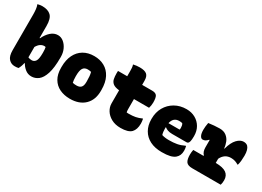

<svg xmlns="http://www.w3.org/2000/svg" viewBox="-20 -1484 3040 2225"><g transform="rotate(30 1500.0 -372.0)"><path d="M208 0Q197 3 183.5 4Q170 5 156 5Q110 5 77.5 -30Q45 -65 45 -145V-620Q45 -655 41.5 -688.5Q38 -722 27 -750Q40 -754 58.5 -756.5Q77 -759 90 -759Q165 -759 205 -721Q245 -683 245 -584V-423H251Q278 -482 320.5 -520.5Q363 -559 415 -559Q457 -559 491.5 -531Q526 -503 547 -457.5Q568 -412 568 -357V-345Q568 -210 543 -132Q518 -54 476 -21.5Q434 11 383 11Q335 11 298.5 -19Q262 -49 245 -83H238Q229 -37 208 0ZM339 -370Q314 -370 290 -354.5Q266 -339 245 -303V-164Q256 -159 268.5 -156.5Q281 -154 295 -154Q326 -154 345 -181.5Q364 -209 364 -289V-297Q364 -342 358 -367Q354 -369 349 -369.5Q344 -370 339 -370Z M901 -559Q978 -559 1038 -526Q1098 -493 1132.5 -426.5Q1167 -360 1167 -261V-247Q1167 -126 1095.5 -57Q1024 12 899 12Q822 12 761.5 -17Q701 -46 667 -104Q633 -162 633 -248V-262Q633 -354 665.5 -420.5Q698 -487 758 -523Q818 -559 901 -559ZM911 -387Q869 -387 849.5 -357Q830 -327 830 -257V-246Q830 -221 832 -201Q834 -181 838 -166Q849 -163 860.5 -161.5Q872 -160 890 -160Q931 -160 950.5 -181.5Q970 -203 970 -252V-263Q970 -301 967.5 -328.5Q965 -356 958 -381Q939 -387 911 -387Z M1223 -547H1346V-615Q1346 -636 1344.5 -658Q1343 -680 1336 -699Q1356 -704 1378.5 -706.5Q1401 -709 1423 -709Q1488 -709 1517 -685Q1546 -661 1546 -600V-547H1680Q1727 -547 1743.5 -522.5Q1760 -498 1760 -433Q1760 -414 1756.5 -392.5Q1753 -371 1748 -357H1546V-223Q1546 -211 1547 -200.5Q1548 -190 1550 -181Q1556 -180 1562.5 -179.5Q1569 -179 1576 -179Q1629 -179 1667.5 -186.5Q1706 -194 1745 -212H1751Q1758 -178 1758 -150Q1758 -71 1719 -30Q1678 11 1577 11Q1505 11 1453 -17.5Q1401 -46 1373.5 -90.5Q1346 -135 1346 -184V-359Q1288 -365 1262 -386Q1236 -407 1229 -439.5Q1222 -472 1222 -514Q1222 -528 1222.5 -535Q1223 -542 1223 -547Z M2135 -561Q2201 -561 2253 -532Q2305 -503 2334.5 -452Q2364 -401 2364 -334V-331Q2364 -284 2358 -262Q2352 -240 2343 -234Q2334 -228 2324 -228H2132Q2097 -228 2071.5 -237Q2046 -246 2032 -259L2028 -257V-240Q2028 -218 2030.5 -198Q2033 -178 2039 -160Q2078 -147 2133 -147Q2193 -147 2239.5 -155.5Q2286 -164 2335 -188H2341Q2345 -172 2347 -158Q2349 -144 2349 -129Q2349 -94 2338 -69Q2327 -44 2306 -26Q2281 -5 2239 5Q2197 15 2131 15Q2038 15 1972.5 -18.5Q1907 -52 1872 -113Q1837 -174 1837 -255V-263Q1837 -349 1875 -416Q1913 -483 1980.5 -522Q2048 -561 2135 -561ZM2129 -400Q2050 -400 2032 -315H2181Q2184 -324 2184 -339Q2184 -354 2181 -369Q2178 -384 2170 -395Q2154 -400 2129 -400Z M2436 -190H2572L2575 -196Q2558 -212 2550.5 -235.5Q2543 -259 2543 -287V-383L2538 -386Q2519 -364 2502.5 -356Q2486 -348 2469 -348Q2448 -348 2434 -374.5Q2420 -401 2420 -452Q2420 -493 2430 -547Q2465 -552 2504.5 -555.5Q2544 -559 2578 -559Q2632 -559 2666.5 -533Q2701 -507 2717.5 -467Q2734 -427 2737 -384H2742Q2768 -478 2810 -521.5Q2852 -565 2896 -565Q2932 -565 2952 -545Q2984 -511 2984 -429Q2984 -395 2980.5 -360.5Q2977 -326 2969 -300H2963Q2940 -314 2916 -321.5Q2892 -329 2863 -329Q2778 -329 2737 -246V-190Q2833 -190 2877.5 -158.5Q2922 -127 2922 -64Q2922 -45 2919.5 -29Q2917 -13 2913 0H2532Q2471 0 2450 -30Q2429 -60 2429 -126Q2429 -143 2431 -158.5Q2433 -174 2436 -190Z"/></g></svg>

Font: Recursive Mn Csl St Blk
Style: Regular
Weight: 900
Monospace: yes
Version: Version 1.079;hotconv 1.0.112;makeotfexe 2.5.65598; ttfautoh